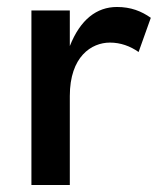

<svg xmlns="http://www.w3.org/2000/svg" viewBox="-20 -530 461 550"><path d="M377 -381 412 -479C385 -498 355 -510 315 -510C257 -510 210 -474 180 -398V-500H70V0H180V-255C180 -368 242 -408 295 -408C325 -408 353 -398 377 -381Z"/></svg>

Font: Gully Medium
Style: Regular
Weight: 500
Designer: jaikishan Patel
Foundry: MagicType
Version: Version 1.000;Glyphs 3.2 (3242)